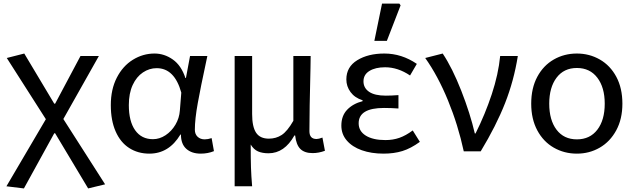

<svg xmlns="http://www.w3.org/2000/svg" viewBox="-20 -848 3565 1076"><path d="M16 196 237 -180 18 -523 116 -548 284 -267H289L431 -534H534L335 -181L569 185L474 208L289 -101H284L114 208Z M601 -259Q601 -347 634.5 -412.5Q668 -478 724.5 -513Q781 -548 846 -548Q901 -548 948.5 -514.5Q996 -481 1019 -411H1022L1045 -534H1142L1134 -496Q1105 -362 1088.5 -271Q1072 -180 1072 -121Q1072 -96 1087.5 -81.5Q1103 -67 1127 -67Q1145 -67 1166 -74L1179 -1Q1145 13 1105 13Q1054 13 1024 -14Q994 -41 994 -94H991Q927 13 817 13Q753 13 704 -18.5Q655 -50 628 -111.5Q601 -173 601 -259ZM988 -229 996 -329Q958 -466 858 -466Q817 -466 781 -442Q745 -418 723.5 -371.5Q702 -325 702 -259Q702 -168 737.5 -118Q773 -68 837 -68Q874 -68 907.5 -90Q941 -112 963 -149Q985 -186 988 -229Z M1295 -534H1393V-209Q1393 -138 1415 -104.5Q1437 -71 1487 -71Q1527 -71 1558.5 -91.5Q1590 -112 1624 -171V-534H1721L1720 -466Q1714 -226 1714 -113Q1714 -69 1754 -69Q1766 -69 1787 -77L1801 -3Q1766 10 1732 10Q1687 10 1663.5 -13Q1640 -36 1634 -89H1630Q1574 11 1485 11Q1450 11 1426 0.5Q1402 -10 1385 -38Q1385 43 1386.5 90Q1388 137 1393 196H1295Z M1893 -144Q1893 -199 1925.5 -233Q1958 -267 2012 -281V-286Q1968 -300 1944.5 -332Q1921 -364 1921 -403Q1921 -473 1982 -510.5Q2043 -548 2134 -548Q2231 -548 2316 -490L2278 -425Q2210 -471 2138 -471Q2084 -471 2050.5 -450.5Q2017 -430 2017 -392Q2017 -355 2048.5 -333.5Q2080 -312 2142 -312Q2173 -312 2213 -315V-240Q2171 -243 2132 -243Q1990 -243 1990 -157Q1990 -113 2030 -88Q2070 -63 2140 -63Q2182 -63 2218 -75.5Q2254 -88 2293 -117L2333 -53Q2282 -16 2235 -1.5Q2188 13 2129 13Q2061 13 2007.5 -6Q1954 -25 1923.5 -60.5Q1893 -96 1893 -144ZM2121 -828H2218L2225 -818L2148 -619H2078Z M2363 -523 2461 -548Q2515 -467 2565 -339.5Q2615 -212 2641 -100H2645Q2699 -208 2736 -320Q2773 -432 2783 -534H2882Q2860 -396 2810.5 -270Q2761 -144 2674 0H2579Q2547 -148 2490.5 -285.5Q2434 -423 2363 -523Z M2957 -267Q2957 -354 2991 -417.5Q3025 -481 3083.5 -514.5Q3142 -548 3213 -548Q3283 -548 3341.5 -514.5Q3400 -481 3434 -417.5Q3468 -354 3468 -267Q3468 -181 3433.5 -117.5Q3399 -54 3341 -20.5Q3283 13 3213 13Q3142 13 3083.5 -20.5Q3025 -54 2991 -117.5Q2957 -181 2957 -267ZM3369 -267Q3369 -358 3327.5 -412.5Q3286 -467 3213 -467Q3140 -467 3099 -412.5Q3058 -358 3058 -267Q3058 -175 3099 -121Q3140 -67 3213 -67Q3286 -67 3327.5 -121Q3369 -175 3369 -267Z"/></svg>

Font: Nebula Sans Medium
Style: Regular
Weight: 500
Designer: Paul D. Hunt for Adobe (as Source Sans)
Foundry: Nebula Entertainment & Broadcasting LLC
Version: Version 1.010